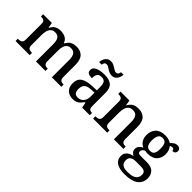

<svg xmlns="http://www.w3.org/2000/svg" viewBox="23 -1590 2677 2677"><g transform="rotate(45 1362.0 -251.0)"><path d="M26 0V-45H36Q59 -45 76 -50Q93 -55 103 -70.5Q113 -86 113 -116V-425Q113 -454 103.5 -468.5Q94 -483 76.5 -487.5Q59 -492 37 -492H34V-536H206L219 -458H224Q244 -496 267 -515Q290 -534 317 -540.5Q344 -547 376 -547Q409 -547 438 -538Q467 -529 488.5 -510Q510 -491 522 -458H531Q551 -496 575.5 -515Q600 -534 628.5 -540.5Q657 -547 688 -547Q765 -547 808.5 -500.5Q852 -454 852 -352V-117Q852 -86 861 -70.5Q870 -55 887 -50Q904 -45 926 -45H929V0H742V-341Q742 -406 720 -441.5Q698 -477 644 -477Q605 -477 582 -457Q559 -437 549 -403Q539 -369 539 -330V-117Q539 -86 548.5 -70.5Q558 -55 574.5 -50Q591 -45 613 -45H616V0H429V-341Q429 -406 407 -441.5Q385 -477 331 -477Q291 -477 267 -455Q243 -433 233 -396Q223 -359 223 -317V-111Q223 -83 234 -68.5Q245 -54 262.5 -49.5Q280 -45 302 -45H305V0Z M1160 10Q1116 10 1080.5 -7.5Q1045 -25 1025 -60.5Q1005 -96 1005 -151Q1005 -231 1061 -269.5Q1117 -308 1232 -312L1314 -315V-373Q1314 -409 1308.5 -436Q1303 -463 1285 -478.5Q1267 -494 1230 -494Q1195 -494 1176.5 -480Q1158 -466 1151.5 -441.5Q1145 -417 1145 -385Q1097 -385 1072 -399.5Q1047 -414 1047 -449Q1047 -485 1072.5 -506Q1098 -527 1140.5 -537Q1183 -547 1234 -547Q1329 -547 1376.5 -508Q1424 -469 1424 -375V-117Q1424 -89 1430 -73.5Q1436 -58 1450 -51.5Q1464 -45 1486 -45H1489V0H1340L1323 -81H1314Q1293 -54 1273 -33.5Q1253 -13 1227 -1.5Q1201 10 1160 10ZM1192 -55Q1230 -55 1257 -71.5Q1284 -88 1299 -119Q1314 -150 1314 -191V-270L1255 -267Q1203 -265 1173 -250.5Q1143 -236 1130.5 -210Q1118 -184 1118 -146Q1118 -116 1126 -95.5Q1134 -75 1150.5 -65Q1167 -55 1192 -55ZM1314 -606Q1287 -606 1265 -615.5Q1243 -625 1224.5 -637.5Q1206 -650 1189.5 -659.5Q1173 -669 1157 -669Q1129 -669 1120 -652.5Q1111 -636 1108 -616H1057Q1059 -650 1072 -678.5Q1085 -707 1109 -724.5Q1133 -742 1169 -742Q1196 -742 1217.5 -732.5Q1239 -723 1257.5 -710.5Q1276 -698 1292.5 -688.5Q1309 -679 1325 -679Q1352 -679 1361.5 -695.5Q1371 -712 1374 -732H1424Q1422 -700 1409 -671Q1396 -642 1373 -624Q1350 -606 1314 -606Z M1555 0V-45H1561Q1584 -45 1602.5 -50Q1621 -55 1631.5 -70.5Q1642 -86 1642 -116V-424Q1642 -453 1631.5 -467.5Q1621 -482 1603.5 -486.5Q1586 -491 1564 -491H1560V-536H1735L1748 -458H1753Q1774 -496 1797.5 -515Q1821 -534 1848.5 -540.5Q1876 -547 1908 -547Q1987 -547 2031 -500.5Q2075 -454 2075 -352V-117Q2075 -86 2084 -70.5Q2093 -55 2109.5 -50Q2126 -45 2148 -45H2153V0H1965V-341Q1965 -406 1942.5 -441.5Q1920 -477 1864 -477Q1822 -477 1797.5 -455Q1773 -433 1762.5 -396Q1752 -359 1752 -317V-111Q1752 -83 1762.5 -68.5Q1773 -54 1790.5 -49.5Q1808 -45 1830 -45H1834V0Z M2412 240Q2305 240 2251 202.5Q2197 165 2197 96Q2197 58 2214 32Q2231 6 2260 -9Q2289 -24 2325 -29Q2303 -38 2284 -59Q2265 -80 2265 -113Q2265 -144 2283 -166.5Q2301 -189 2337 -210Q2293 -227 2268 -268Q2243 -309 2243 -362Q2243 -448 2291.5 -497.5Q2340 -547 2437 -547Q2473 -547 2504.5 -537Q2536 -527 2552 -514Q2570 -534 2594.5 -551.5Q2619 -569 2651 -569Q2683 -569 2698.5 -553Q2714 -537 2714 -516Q2714 -494 2701 -478Q2688 -462 2656 -462Q2656 -476 2648 -487Q2640 -498 2622 -498Q2610 -498 2600 -495Q2590 -492 2581 -487Q2599 -465 2611 -435Q2623 -405 2623 -364Q2623 -289 2577.5 -240Q2532 -191 2437 -191Q2425 -191 2408.5 -192.5Q2392 -194 2383 -196Q2365 -187 2352 -172.5Q2339 -158 2339 -136Q2339 -118 2351 -109Q2363 -100 2397 -100H2512Q2604 -100 2644 -58Q2684 -16 2684 51Q2684 138 2618 189Q2552 240 2412 240ZM2414 188Q2483 188 2521.5 173.5Q2560 159 2576 133Q2592 107 2592 73Q2592 31 2567.5 16Q2543 1 2496 1H2393Q2367 1 2343 8Q2319 15 2303.5 34Q2288 53 2288 91Q2288 119 2300 141Q2312 163 2339.5 175.5Q2367 188 2414 188ZM2434 -242Q2465 -242 2483.5 -255.5Q2502 -269 2509.5 -296.5Q2517 -324 2517 -365Q2517 -408 2509 -437Q2501 -466 2482.5 -480.5Q2464 -495 2433 -495Q2403 -495 2384.5 -480Q2366 -465 2357.5 -436Q2349 -407 2349 -364Q2349 -303 2369 -272.5Q2389 -242 2434 -242Z"/></g></svg>

Font: Noto Serif Kannada Medium
Style: Regular
Weight: 500
Version: Version 2.003